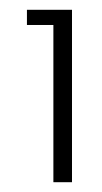

<svg xmlns="http://www.w3.org/2000/svg" viewBox="-20 -724 209 392"><path d="M35 -673V-704H127V-352H89V-673Z"/></svg>

Font: Fz Poppins ExtLt
Style: Regular
Weight: 200
Designer: Ninad Kale (Devanagari), Jonny Pinhorn (Latin)
Foundry: Indian Type Foundry
Version: Vit hóa bi Vntype.Com & FontZin.Com